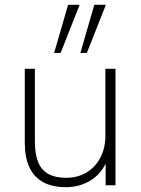

<svg xmlns="http://www.w3.org/2000/svg" viewBox="-20 -770 585 798"><path d="M254 8Q197 8 159 -13Q121 -34 102 -75Q83 -116 83 -177V-484H125V-181Q125 -130 138.5 -96.5Q152 -63 181 -47Q210 -31 254 -31Q303 -31 339.5 -53Q376 -75 397 -114.5Q418 -154 418 -207V-484H460V0H419V-121H431Q412 -58 364 -25Q316 8 254 8ZM314 -550 372 -750H420L341 -550ZM205 -550 263 -750H311L232 -550Z"/></svg>

Font: Nunito Sans 12pt ExtraLight ExtraLight
Style: Regular
Weight: 250
Version: Version 3.101;gftools[0.9.27]